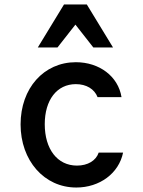

<svg xmlns="http://www.w3.org/2000/svg" viewBox="-20 -828 640 858"><path d="M421 -146C409 -110 372 -88 324 -88C236 -88 180 -162 180 -273C180 -381 234 -452 319 -452C366 -452 402 -430 416 -394H523C508 -487 424 -550 319 -550C176 -550 72 -434 72 -272C72 -111 177 10 321 10C425 10 511 -53 530 -146ZM149 -616H237L317 -718L397 -616H485L368 -808H266Z"/></svg>

Font: CommitMono
Style: 600Regular
Weight: 600
Monospace: yes
Designer: Eigil Nikolajsen
Foundry: Eigil Nikolajsen
Version: Version 1.143